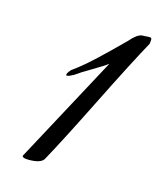

<svg xmlns="http://www.w3.org/2000/svg" viewBox="-68 -670 402 478"><g transform="rotate(15 133.0 -430.5)"><path d="M211 -594Q229 -615 241.5 -616Q254 -617 260 -617Q266 -617 266 -612.5Q266 -608 265 -601Q233 -543 175.5 -427.5Q118 -312 87 -256Q79 -244 49 -244Q32 -244 32 -250L181 -527Q171 -519 143.5 -503Q116 -487 104 -478Q86 -468 84.5 -472Q83 -476 93 -487L109 -499Q137 -520 211 -594Z"/></g></svg>

Font: Great Vibes
Style: Regular
Weight: 400
Designer: Robert E. Leuschke
Foundry: Robert E. Leuschke
Version: Version 1.001